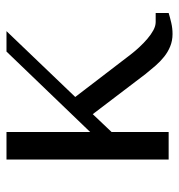

<svg xmlns="http://www.w3.org/2000/svg" viewBox="0 -540 552 592"><g transform="rotate(-90 276.0 -244.0)"><path d="M165 -242V-500H80V0H165V-176L220 -234L344 -71Q356 -56 369 -41Q382 -26 397 -14Q412 -2 429.5 5Q447 12 467 12Q485 12 502 8Q519 4 532 0V-40H504Q492 -40 479 -47Q466 -54 452.5 -65.5Q439 -77 426.5 -90.5Q414 -104 404 -117L273 -288L476 -500H413Z"/></g></svg>

Font: Tenor Sans
Style: Regular
Weight: 400
Designer: Denis Masharov
Foundry: Denis Masharov
Version: Version 1.1